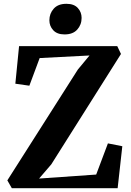

<svg xmlns="http://www.w3.org/2000/svg" viewBox="-20 -987 686 1007"><path d="M42 0 18.5 -41 388.5 -622.5 449.5 -696 188 -682.5 134 -537.5 60.5 -548 80 -745H595L614.5 -704L249 -125L185 -50.5L484.5 -71.5L546 -235L621.5 -220L597 0ZM318 -806.5Q279.5 -806.5 259.2 -828.5Q239 -850.5 239 -880.5Q239 -916 261.8 -941.5Q284.5 -967 328 -967H329Q368 -967 388 -945.2Q408 -923.5 408 -893Q408 -857.5 385.2 -832Q362.5 -806.5 319 -806.5Z"/></svg>

Font: Merriweather 60pt
Style: Bold
Weight: 700
Version: Version 2.100